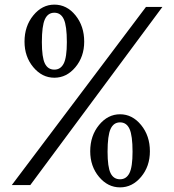

<svg xmlns="http://www.w3.org/2000/svg" viewBox="-20 -800 752 830"><path d="M682 -770 111 0H31L611 -770ZM215 -780Q269 -780 306.5 -733.5Q344 -687 344 -620Q344 -555 306 -509.5Q268 -464 215 -464Q162 -464 124 -509.5Q86 -555 86 -620Q86 -687 124 -733.5Q162 -780 215 -780ZM215 -499Q242 -499 255.5 -525.5Q269 -552 269 -618Q269 -688 256 -716.5Q243 -745 215 -745Q187 -745 174 -716.5Q161 -688 161 -618Q161 -552 174 -525.5Q187 -499 215 -499ZM628 -146Q628 -81 590 -35.5Q552 10 499 10Q446 10 408 -35.5Q370 -81 370 -146Q370 -213 408 -259.5Q446 -306 499 -306Q552 -306 590 -259.5Q628 -213 628 -146ZM499 -25Q526 -25 539.5 -51.5Q553 -78 553 -144Q553 -214 540 -242.5Q527 -271 499 -271Q471 -271 458 -242.5Q445 -214 445 -144Q445 -78 458 -51.5Q471 -25 499 -25Z"/></svg>

Font: Libre Baskerville
Style: Bold
Weight: 700
Designer: Pablo Impallari, Rodrigo Fuenzalida
Foundry: Pablo Impallari, Rodrigo Fuenzalida
Version: Version 1.000